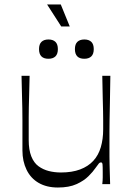

<svg xmlns="http://www.w3.org/2000/svg" viewBox="-20 -821 588 856"><path d="M238 15Q188 15 152.5 -5.5Q117 -26 98.5 -64Q80 -102 80 -150Q80 -195 80 -227Q80 -259 80 -285Q80 -311 79.5 -338Q79 -365 78 -399Q77 -433 76 -483H112Q111 -434 110 -401Q109 -368 108.5 -343.5Q108 -319 108 -298Q108 -277 108 -253.5Q108 -230 108 -196Q108 -153 119.5 -124Q131 -95 151.5 -80Q172 -65 197.5 -58.5Q223 -52 252 -52Q301 -52 337 -65.5Q373 -79 396 -104Q419 -129 429.5 -165Q440 -201 440 -244Q440 -268 440 -285.5Q440 -303 439.5 -325.5Q439 -348 438 -385Q437 -422 436 -483H472Q471 -411 470 -363.5Q469 -316 468.5 -285.5Q468 -255 468 -235Q468 -215 468 -199.5Q468 -184 468 -166Q468 -142 468 -124Q468 -106 468.5 -89Q469 -72 469.5 -51Q470 -30 471 0H436Q438 -17 438 -30Q438 -43 438 -53Q438 -80 437 -88.5Q436 -97 430 -97Q425 -97 421 -92.5Q417 -88 405 -71Q395 -56 374.5 -35.5Q354 -15 321 0Q288 15 238 15ZM196 -559Q154 -559 154 -602Q154 -624 165 -634.5Q176 -645 196 -645Q216 -645 227 -634.5Q238 -624 238 -602Q238 -580 227 -569.5Q216 -559 196 -559ZM356 -559Q314 -559 314 -602Q314 -624 325 -634.5Q336 -645 356 -645Q376 -645 387 -634.5Q398 -624 398 -602Q398 -580 387 -569.5Q376 -559 356 -559ZM253 -703 190 -801H251L291 -703Z"/></svg>

Font: Ojuju
Style: Regular
Weight: 400
Designer: Chisaokwu Joboson, Mirko Velimirovic
Foundry: Udi Foundry
Version: Version 1.000